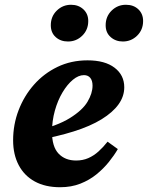

<svg xmlns="http://www.w3.org/2000/svg" viewBox="-20 -769 620 805"><path d="M232 16Q170 16 126 -8Q82 -32 58.5 -76.5Q35 -121 35 -181Q35 -247 58 -307Q81 -367 122.5 -414Q164 -461 221 -488.5Q278 -516 347 -516Q420 -516 460.5 -485Q501 -454 501 -403Q501 -365 477 -331.5Q453 -298 406 -269Q359 -240 289 -218Q219 -196 125 -179L124 -218Q220 -241 273 -274Q326 -307 347 -342.5Q368 -378 368 -410Q368 -431 358.5 -442.5Q349 -454 332 -454Q309 -454 285.5 -434.5Q262 -415 242 -381.5Q222 -348 210 -305Q198 -262 198 -216Q198 -154 225.5 -125Q253 -96 299 -96Q327 -96 350 -106Q373 -116 393 -134Q413 -152 431 -175L474 -144Q459 -118 436.5 -90Q414 -62 384.5 -38Q355 -14 317 1Q279 16 232 16ZM265 -595Q234 -595 213.5 -613.5Q193 -632 193 -663Q193 -700 218 -724.5Q243 -749 278 -749Q309 -749 329.5 -730Q350 -711 350 -681Q350 -644 325 -619.5Q300 -595 265 -595ZM495 -595Q465 -595 444 -613.5Q423 -632 423 -663Q423 -700 448 -724.5Q473 -749 508 -749Q540 -749 560 -730Q580 -711 580 -681Q580 -644 555 -619.5Q530 -595 495 -595Z"/></svg>

Font: Source Serif 4 ExtraBold
Style: Italic
Weight: 800
Italic angle: -12°
Designer: Frank Grießhammer
Foundry: Adobe Systems Incorporated
Version: Version 4.004;hotconv 1.0.116;makeotfexe 2.5.65601